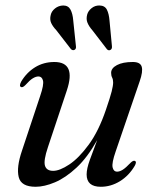

<svg xmlns="http://www.w3.org/2000/svg" viewBox="-20 -688 580 717"><path d="M484 -87Q491.5 -83.5 483 -68.5Q461.5 -32 427.8 -11.2Q394 9.5 356.5 9.5Q303.5 9.5 303.5 -36.5Q303.5 -58 315.5 -91Q327.5 -124 343 -165Q307 -100.5 266 -62.2Q225 -24 185.2 -7.2Q145.5 9.5 113 9.5Q58.5 9.5 49.8 -27Q41 -63.5 62 -125L130 -329.5Q144.5 -372 140.5 -387.2Q136.5 -402.5 123.5 -402.5Q114 -402.5 102.5 -395.5Q91 -388.5 74.5 -370Q64.5 -360 58.5 -363Q50.5 -366.5 59 -383Q79 -417 111 -436.8Q143 -456.5 183 -456.5Q265 -456.5 229.5 -350L159 -138.5Q142 -88 148 -69Q154 -50 178.5 -50Q203 -50 238.8 -73.8Q274.5 -97.5 311.5 -148Q348.5 -198.5 375.5 -278Q391.5 -324.5 397 -346.5Q402.5 -368.5 402.5 -380Q402.5 -391 398.8 -398.2Q395 -405.5 395 -416Q395 -433.5 416.8 -445Q438.5 -456.5 476 -456.5Q504 -456.5 509.2 -438.8Q514.5 -421 501.5 -384L412 -122.5Q397 -79.5 400.5 -63.2Q404 -47 417.5 -47Q427 -47 438.5 -54.2Q450 -61.5 468 -80.5Q478 -90 484 -87ZM389 -610.5 398 -515.5Q399 -505.5 393 -502Q386 -497.5 379.5 -504L324.5 -575.5Q312.5 -589 306.8 -602.8Q301 -616.5 305.5 -633.5Q309 -647 322 -657.5Q335 -668 352 -667.5Q371.5 -667 379.2 -651.8Q387 -636.5 389 -610.5ZM253.5 -611.5 263.5 -516Q265 -506.5 259.5 -502.5Q252 -498 245 -504.5L190 -575.5Q177.5 -588.5 171.2 -602Q165 -615.5 169.5 -632.5Q172.5 -646 185.5 -656.5Q198.5 -667 216 -667.5Q235 -667.5 243.2 -652.2Q251.5 -637 253.5 -611.5Z"/></svg>

Font: Fraunces 72pt
Style: Italic
Weight: 400
Italic angle: -16°
Version: Version 1.000;[b76b70a41]